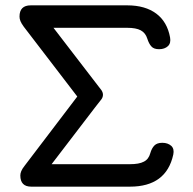

<svg xmlns="http://www.w3.org/2000/svg" viewBox="-20 -698 722 718"><path d="M466 0C466 0 466 0 466 0C556.5 0 610.5 -40 628 -120C628 -120 628 -120 628 -120C631 -134 628.5 -145 620.5 -152.5C612 -160 601 -164 587 -164C587 -164 587 -164 587 -164C573.5 -164 564 -160.5 557.5 -154C551 -147.5 545.5 -137.5 542 -125C542 -125 542 -125 542 -125C538 -110 530 -99.5 518 -93.5C506 -87 488.5 -84 466 -84C466 -84 173 -84 173 -84C173 -84 336 -297 336 -297C336 -297 336 -297 336 -297C347.5 -311.5 355.5 -321.5 359.5 -327C363 -332 365 -337.5 365 -344C365 -344 365 -344 365 -344C365 -349.5 363 -355 359.5 -360.5C355.5 -366 347.5 -376 336 -391C336 -391 180 -594 180 -594C180 -594 456 -594 456 -594C456 -594 456 -594 456 -594C477.5 -594 494.5 -591 506.5 -584.5C518.5 -578 526.5 -567.5 531 -553C531 -553 531 -553 531 -553C535 -540.5 540 -531 546 -524.5C552 -517.5 561.5 -514 575 -514C575 -514 575 -514 575 -514C589 -514 600 -518 608 -525.5C616 -533 618.5 -544 616 -558C616 -558 616 -558 616 -558C609 -596.5 592 -626.5 564.5 -647C537 -667.5 501 -678 456 -678C456 -678 95 -678 95 -678C95 -678 95 -678 95 -678C67 -678 53 -664 53 -636C53 -636 53 -636 53 -636C53 -630.5 54 -625 56.5 -619C59 -613 63 -606 69 -598C69 -598 269 -337 269 -337C269 -337 72 -78 72 -78C72 -78 72 -78 72 -78C66 -70.5 62 -64 59.5 -58C57 -52 56 -46.5 56 -42C56 -42 56 -42 56 -42C56 -14 69.5 0 97 0C97 0 466 0 466 0Z"/></svg>

Font: Jura-Fortis-Bold
Style: Bold
Weight: 500
Designer: Daniel Johnson, Alexei Vanyashin, Mirko Velimirovic
Foundry: Daniel Johnson
Version: ""